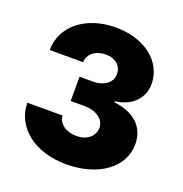

<svg xmlns="http://www.w3.org/2000/svg" viewBox="-130 -833 914 958"><g transform="rotate(20 327.0 -353.5)"><path d="M322.3 9.8C494.1 9.8 614.3 -78.1 614.3 -202.1C614.3 -289.1 556.6 -350.6 444.3 -363.3V-369.1C527.3 -377.9 587.9 -432.6 587.9 -511.7C587.9 -629.9 479.5 -716.8 324.2 -716.8C166 -716.8 52.7 -626 51.8 -498H229.5C230.5 -542 269.5 -573.2 324.2 -573.2C374 -573.2 409.2 -543 408.2 -500C409.2 -455.1 368.2 -423.8 308.6 -423.8H237.3V-294.9H308.6C374 -294.9 418 -262.7 418 -217.8C418 -172.9 378.9 -140.6 323.2 -140.6C266.6 -140.6 225.6 -170.9 224.6 -212.9H37.1C38.1 -83 156.2 9.8 322.3 9.8Z"/></g></svg>

Font: Pretendard Black
Style: Regular
Weight: 900
Designer: Base glyphs from Inter by Rasmus Andersson; Hangeul glyphs from Noto Sans CJK(Source Han Sans) by Jang Soo-young and Kan
Foundry: Kil Hyung-jin
Version: Version 1.309;Glyphs 3.2 (3225)